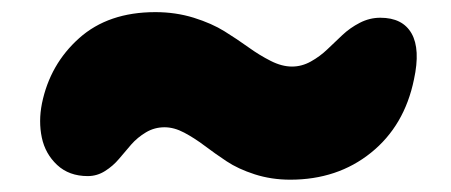

<svg xmlns="http://www.w3.org/2000/svg" viewBox="-20 -410 740 315"><path d="M456.1 -115.2Q425.3 -115.2 397.9 -124Q370.6 -132.8 351.6 -145.5Q332.5 -158.2 315.7 -170.9Q298.8 -183.6 282.2 -192.4Q265.6 -201.2 250 -201.2Q233.4 -201.2 219.5 -192.9Q205.6 -184.6 195.3 -172.9Q185.1 -161.1 175.3 -149.4Q165.5 -137.7 152.3 -129.4Q139.2 -121.1 124 -121.1Q93.3 -121.1 73.7 -139.4Q54.2 -157.7 48.6 -184.3Q43 -210.9 48.8 -240.2Q62 -304.7 109.9 -347.4Q157.7 -390.1 234.9 -390.1Q268.1 -390.1 297.9 -380.9Q327.6 -371.6 348.4 -358.6Q369.1 -345.7 387.5 -332.5Q405.8 -319.3 424.1 -310.1Q442.4 -300.8 459 -300.8Q475.1 -300.8 490 -309.1Q504.9 -317.4 517.1 -329.1Q529.3 -340.8 541.7 -352.5Q554.2 -364.3 570.3 -372.6Q586.4 -380.9 604 -380.9Q640.6 -380.9 655.3 -355Q669.9 -329.1 659.2 -279.8Q643.6 -203.6 588.6 -159.4Q533.7 -115.2 456.1 -115.2Z"/></svg>

Font: Shantell Sans Normal
Style: Italic
Weight: 800
Italic angle: -11.31°
Designer: Stephen Nixon, Anya Danilova, Shantell Martin
Foundry: Arrow Type
Version: Version 1.006;[559af2be0]